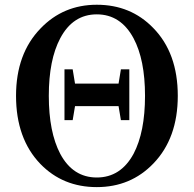

<svg xmlns="http://www.w3.org/2000/svg" viewBox="-20 -762 808 801"><path d="M383.8 18.6Q242.2 18.6 148.4 -78.1Q46.9 -183.6 46.9 -362.3Q46.9 -538.1 149.4 -643.6Q244.1 -742.2 383.8 -742.2Q525.4 -742.2 619.1 -645.5Q721.7 -541 721.7 -362.3Q721.7 -185.5 620.1 -80.1Q525.4 18.6 383.8 18.6ZM537.1 -120.1Q585 -210.9 585 -362.3Q585 -512.7 537.1 -602.5Q483.4 -702.1 383.8 -702.1Q284.2 -702.1 231.4 -602.5Q183.6 -512.7 183.6 -362.3Q183.6 -210.9 231.4 -120.1Q284.2 -21.5 383.8 -21.5Q483.4 -21.5 537.1 -120.1ZM249 -260.7V-472.7H283.2L293 -413.1H474.6L484.4 -472.7H519.5V-260.7H484.4L474.6 -319.3H293L283.2 -260.7Z"/></svg>

Font: Bpmf GenRyu Min B
Style: B
Weight: 700
Foundry: But Ko
Version: Version 1.320